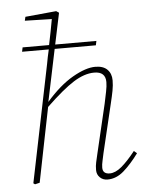

<svg xmlns="http://www.w3.org/2000/svg" viewBox="-54 -790 642 845"><g transform="rotate(-5 267.5 -367.0)"><path d="M67 5 60 0 166 -518Q169 -534 172 -549.5Q175 -565 179 -581H61L65 -600H182Q188 -629 193.5 -657Q199 -685 204 -713L85 -716L89 -733L226 -746L238 -738L209 -600H391L387 -581H205L157 -351Q217 -420 275.5 -453.5Q334 -487 376 -487Q411 -487 429 -469Q447 -451 447 -421Q447 -399 442.5 -375.5Q438 -352 430 -319L379 -105Q376 -89 372 -72.5Q368 -56 368 -42Q368 -14 399 -14Q424 -14 451.5 -37Q479 -60 513 -103L526 -92Q493 -47 459.5 -17.5Q426 12 387 12Q367 12 353.5 -1Q340 -14 340 -34Q340 -53 343.5 -68Q347 -83 352 -105L403 -321Q409 -350 414 -374Q419 -398 419 -416Q419 -462 369 -462Q326 -462 277.5 -431.5Q229 -401 154 -329L129 -205Q119 -154 108.5 -102.5Q98 -51 88 0Z"/></g></svg>

Font: Source Serif 4 SmText ExtraLight
Style: Italic
Weight: 200
Italic angle: -12°
Designer: Frank Grießhammer
Foundry: Adobe
Version: Version 4.005;hotconv 1.1.0;makeotfexe 2.6.0